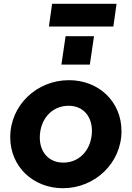

<svg xmlns="http://www.w3.org/2000/svg" viewBox="-20 -981 695 1013"><path d="M578 -841 595 -961H255L238 -841ZM454 -640 476 -790H326L304 -640ZM312 12C481 12 621 -121 621 -289C621 -446 500 -558 344 -558C174 -558 34 -426 34 -257C34 -101 156 12 312 12ZM314 -123C238 -123 190 -178 190 -255C190 -349 251 -423 342 -423C418 -423 465 -368 465 -291C465 -197 404 -123 314 -123Z"/></svg>

Font: Plus Jakarta Sans ExtraBold
Style: Italic
Weight: 800
Italic angle: -8°
Designer: Gumpita Rahayu
Foundry: Tokotype
Version: Version 2.071;gftools[0.9.30]